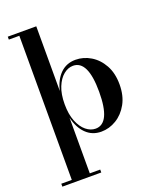

<svg xmlns="http://www.w3.org/2000/svg" viewBox="-178 -852 976 1203"><g transform="rotate(-20 310.0 -250.0)"><path d="M24.5 250V230.5H94.5V-730.5H24.5V-750H214.5V-318.5Q230.5 -388.5 271.2 -428.8Q312 -469 373 -469Q426 -469 473.5 -440.5Q521 -412 550.8 -358.5Q580.5 -305 580.5 -230Q580.5 -155 550.8 -101.2Q521 -47.5 473.5 -18.8Q426 10 373 10Q312.5 10 271.5 -30.5Q230.5 -71 214.5 -141V230.5H284V250ZM345.5 -20Q444.5 -20 444.5 -230Q444.5 -439 345.5 -439Q312.5 -439 282.5 -414.8Q252.5 -390.5 233.5 -344Q214.5 -297.5 214.5 -230Q214.5 -162.5 233.5 -115.5Q252.5 -68.5 282.5 -44.2Q312.5 -20 345.5 -20Z"/></g></svg>

Font: Bodoni Moda SemiBold
Style: Regular
Weight: 600
Designer: Owen Earl
Foundry: indestructible type
Version: Version 2.005; ttfautohint (v1.8.4.7-5d5b)